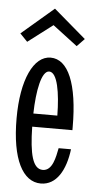

<svg xmlns="http://www.w3.org/2000/svg" viewBox="-51 -697 362 742"><g transform="rotate(5 130.5 -326.0)"><path d="M84 -254C86 -342 101 -421 131 -421C163 -421 176 -342 177 -254ZM139 -40C100 -40 86 -97 84 -203H240V-214C240 -383 200 -475 132 -475C66 -475 21 -380 21 -230C21 -71 66 13 136 13C197 13 231 -48 241 -129H193C186 -94 177 -40 139 -40ZM257 -558 132 -665 7 -558 36 -528 132 -601 228 -528Z"/></g></svg>

Font: Stint Ultra Condensed
Style: Regular
Weight: 400
Width: 1
Designer: Astigmatic (AOETI)
Foundry: Astigmatic (AOETI)
Version: Version 1.000